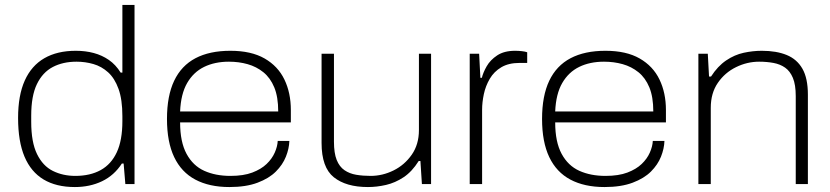

<svg xmlns="http://www.w3.org/2000/svg" viewBox="-20 -743 3352 775"><path d="M282 12Q207 12 156 -18.5Q105 -49 79 -110.5Q53 -172 53 -267Q53 -358 80 -418Q107 -478 159 -508Q211 -538 286 -538Q325 -538 358.5 -529Q392 -520 419.5 -501Q447 -482 467 -450H474V-723H523V0H486L479 -83H472Q441 -35 392 -11.5Q343 12 282 12ZM284 -33Q344 -33 386.5 -56.5Q429 -80 451.5 -128.5Q474 -177 474 -254V-274Q474 -341 458.5 -384Q443 -427 416.5 -451Q390 -475 357 -484.5Q324 -494 289 -494Q234 -494 193 -472.5Q152 -451 129 -403.5Q106 -356 106 -276V-251Q106 -169 129.5 -121Q153 -73 193.5 -53Q234 -33 284 -33Z M906 12Q825 12 768.5 -18Q712 -48 683 -109Q654 -170 654 -263Q654 -356 683 -417Q712 -478 769 -508Q826 -538 910 -538Q994 -538 1048 -507Q1102 -476 1128 -422Q1154 -368 1154 -299V-249H707Q707 -170 733 -122Q759 -74 804.5 -53.5Q850 -33 910 -33Q963 -33 998.5 -46.5Q1034 -60 1056 -81Q1078 -102 1089 -127Q1100 -152 1101 -174H1148Q1147 -143 1134 -110.5Q1121 -78 1093.5 -50.5Q1066 -23 1019.5 -5.5Q973 12 906 12ZM707 -293H1103Q1103 -352 1087 -390.5Q1071 -429 1043 -451.5Q1015 -474 979.5 -484Q944 -494 904 -494Q847 -494 804 -473Q761 -452 735.5 -408Q710 -364 707 -293Z M1465 12Q1377 12 1327.5 -27.5Q1278 -67 1278 -166V-526H1328V-171Q1328 -125 1339 -97.5Q1350 -70 1370.5 -56Q1391 -42 1418 -37.5Q1445 -33 1476 -33Q1524 -33 1568.5 -55Q1613 -77 1642 -118.5Q1671 -160 1671 -218V-526H1720V0H1683L1677 -93H1670Q1643 -50 1609 -27.5Q1575 -5 1538 3.5Q1501 12 1465 12Z M1876 0V-526H1914L1919 -429H1925Q1930 -450 1944.5 -475.5Q1959 -501 1987 -519.5Q2015 -538 2059 -538Q2073 -538 2086.5 -536.5Q2100 -535 2108 -532V-489H2077Q2033 -489 2003.5 -471.5Q1974 -454 1957 -425Q1940 -396 1933 -363Q1926 -330 1926 -300V0Z M2420 12Q2339 12 2282.5 -18Q2226 -48 2197 -109Q2168 -170 2168 -263Q2168 -356 2197 -417Q2226 -478 2283 -508Q2340 -538 2424 -538Q2508 -538 2562 -507Q2616 -476 2642 -422Q2668 -368 2668 -299V-249H2221Q2221 -170 2247 -122Q2273 -74 2318.5 -53.5Q2364 -33 2424 -33Q2477 -33 2512.5 -46.5Q2548 -60 2570 -81Q2592 -102 2603 -127Q2614 -152 2615 -174H2662Q2661 -143 2648 -110.5Q2635 -78 2607.5 -50.5Q2580 -23 2533.5 -5.5Q2487 12 2420 12ZM2221 -293H2617Q2617 -352 2601 -390.5Q2585 -429 2557 -451.5Q2529 -474 2493.5 -484Q2458 -494 2418 -494Q2361 -494 2318 -473Q2275 -452 2249.5 -408Q2224 -364 2221 -293Z M2799 0V-526H2837L2842 -434H2850Q2877 -476 2911 -499Q2945 -522 2982 -530Q3019 -538 3055 -538Q3114 -538 3155.5 -521Q3197 -504 3219 -465.5Q3241 -427 3241 -361V0H3192V-355Q3192 -401 3180.5 -428.5Q3169 -456 3149 -470Q3129 -484 3102 -489Q3075 -494 3044 -494Q2996 -494 2951 -472Q2906 -450 2877.5 -408.5Q2849 -367 2849 -308V0Z"/></svg>

Font: Archivo SemiExpanded Thin
Style: Regular
Weight: 250
Width: 6
Designer: Hector Gatti
Foundry: Omnibus-Type
Version: Version 2.001